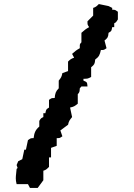

<svg xmlns="http://www.w3.org/2000/svg" viewBox="-20 -766 660 948"><path d="M468 -746C457 -735 453 -731 440 -727V-689L412 -661C412 -644 411 -646 420 -632C404 -623 396 -617 382 -604V-557C373 -548 374 -546 374 -535V-528C358 -519 350 -513 336 -500L346 -481C333 -477 327 -473 316 -462V-415L288 -405C284 -386 282 -383 270 -368V-330C255 -315 252 -304 250 -282C233 -282 236 -282 222 -273V-235C206 -225 208 -225 204 -207H194V-188C183 -182 183 -184 174 -169V-141C155 -125 149 -110 146 -84C129 -84 132 -83 118 -74L108 -27H100L90 20L70 30L62 49C68 68 69 61 62 68C61 85 58 99 58 114C58 123 59 132 62 143H118L128 162H166L194 124V77C207 73 211 69 222 58V11H232V-36L260 -46V-84C277 -84 274 -84 288 -93L278 -122L316 -150C320 -169 324 -173 336 -188L326 -235C345 -239 349 -242 364 -254V-301C373 -310 373 -314 374 -330L382 -339H412C410 -360 411 -360 392 -368V-377C410 -377 414 -377 430 -386V-434C446 -447 448 -450 450 -472C469 -486 473 -495 478 -519C495 -519 492 -519 506 -528L496 -566C512 -579 514 -582 516 -604C532 -613 530 -613 534 -632H544V-651C555 -657 552 -655 562 -670V-708C548 -717 551 -718 534 -718V-727L516 -736Z"/></svg>

Font: GNUTypewriter
Style: Standard
Weight: 400
Version: Version 001.000